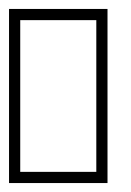

<svg xmlns="http://www.w3.org/2000/svg" viewBox="-51 -830 293 429"><path d="M-5.8 -700V-785H164.2V-700V-531V-446H-5.8V-531ZM-30.8 -810V-421H189.2V-810Z"/></svg>

Font: Nordica Plus
Style: NordicaClassicBkExtOl
Weight: 900
Version: Version 1.01